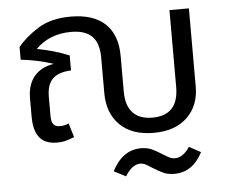

<svg xmlns="http://www.w3.org/2000/svg" viewBox="-54 -636 1072 905"><g transform="rotate(-5 482.0 -183.5)"><path d="M871 -564V-194Q871 -104 814 -49Q757 6 655 6Q552 6 495.5 -50Q439 -106 439 -200V-369Q439 -437 407 -469.5Q375 -502 308 -502Q206 -502 140 -436Q219 -422 292 -392V-321Q234 -319 205.5 -292Q177 -265 177 -206V-116Q177 -87 187 -75.5Q197 -64 217 -64Q240 -64 259 -73L279 -7Q257 2 238.5 7Q220 12 197 12Q141 12 114.5 -21Q88 -54 88 -120V-206Q88 -272 121 -311Q154 -350 214 -359Q138 -384 60 -392V-452Q96 -497 157.5 -535.5Q219 -574 312 -574Q420 -574 475.5 -521Q531 -468 531 -369V-200Q531 -134 562.5 -100Q594 -66 655 -66Q779 -66 779 -200V-564ZM814 86 869 116Q822 207 735 207Q706 207 684.5 197.5Q663 188 633 169Q615 157 603 151Q591 145 579 145Q540 145 507 199L451 170Q501 73 588 73Q616 73 637 82Q658 91 686 109Q706 122 718.5 128Q731 134 744 134Q765 134 783 120.5Q801 107 814 86Z"/></g></svg>

Font: FiraGOUPP
Style: Medium
Weight: 400
Designer: bBox Type
Foundry: bBox Type GmbH
Version: Version 1.001